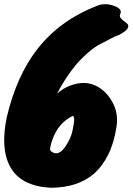

<svg xmlns="http://www.w3.org/2000/svg" viewBox="-23 -813 626 906"><path d="M441 -788Q476 -800 516 -785Q555 -771 545 -748Q540 -737 545 -730Q550 -723 558 -716.5Q566 -710 573.5 -704.5Q581 -699 582 -692Q586 -674 541 -649Q522 -643 499 -630.5Q476 -618 450 -605Q424 -592 393.5 -565.5Q363 -539 336 -508Q287 -449 246 -371Q273 -396 309.5 -409.5Q346 -423 378 -421.5Q410 -420 439.5 -403Q469 -386 490 -358Q539 -294 527 -216Q515 -138 487.5 -83Q460 -28 420 7Q343 73 215 73Q75 65 25 -26Q-22 -112 9 -260Q55 -455 153 -581Q260 -719 441 -788ZM320 -266Q251 -232 224 -153Q215 -129 213 -106Q217 -99 221 -97Q252 -75 283 -118Q311 -158 319 -195.5Q327 -233 327 -249Q327 -265 320 -266Z"/></svg>

Font: Knewave
Style: Regular
Weight: 400
Designer: Tyler Finck
Foundry: Tyler Finck
Version: Version 1.001